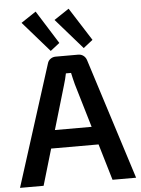

<svg xmlns="http://www.w3.org/2000/svg" viewBox="-61 -990 763 1038"><g transform="rotate(-5 320.0 -471.0)"><path d="M381 -690Q397 -690 409 -681Q421 -672 426 -657L635 0H507L349 -532Q345 -548 341 -564Q337 -580 334 -595H306Q303 -580 299 -564Q295 -548 290 -532L133 0H5L214 -657Q218 -672 230.5 -681Q243 -690 259 -690ZM497 -295V-197H142V-295ZM351 -942 465 -763 414 -723 270 -888ZM172 -942 285 -762 235 -723 91 -888Z"/></g></svg>

Font: Exo 2 SemiBold
Style: Regular
Weight: 600
Designer: Natanael Gama
Foundry: Natanael Gama
Version: Version 2.010